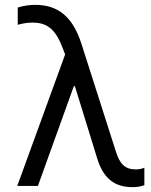

<svg xmlns="http://www.w3.org/2000/svg" viewBox="-20 -765 620 790"><path d="M51 0H136L284 -411H288L379 -116C404 -33 449 5 525 5C543 5 557 3 574 -3V-75C563 -70 551 -68 538 -68C496 -68 473 -89 457 -141L315 -585C279 -697 218 -745 125 -745C102 -745 80 -742 53 -734V-663C74 -669 94 -672 114 -672C176 -672 210 -643 240 -562L248 -541Z"/></svg>

Font: CommitMono-dimboump
Style: Regular
Weight: 400
Monospace: yes
Designer: Eigil Nikolajsen
Foundry: Eigil Nikolajsen
Version: Version 1.143